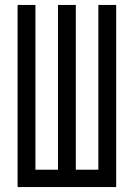

<svg xmlns="http://www.w3.org/2000/svg" viewBox="-20 -755 540 775"><path d="M51 0V-735H123V-70H214V-735H286V-70H377V-735H449V0Z"/></svg>

Font: Iosevka srxl
Style: Regular
Weight: 400
Monospace: yes
Designer: Belleve Invis
Foundry: Belleve Invis
Version: Version 33.0.1; ttfautohint (v1.8.3)